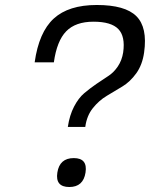

<svg xmlns="http://www.w3.org/2000/svg" viewBox="-20 -740 601 770"><path d="M276 -106Q332 -106 323 -48Q314 10 258 10Q201 10 210 -48Q219 -106 276 -106ZM253 -231H252Q259 -278 277 -312.5Q295 -347 317.5 -366Q340 -385 366 -403Q392 -421 414 -435Q436 -449 452.5 -473.5Q469 -498 474 -530Q483 -594 454.5 -623.5Q426 -653 355 -653Q283 -653 245.5 -614.5Q208 -576 196 -490H119Q136 -611 195.5 -665.5Q255 -720 368 -720Q482 -720 527 -675Q572 -630 558 -530Q551 -480 526.5 -446Q502 -412 470.5 -393Q439 -374 408 -355.5Q377 -337 352.5 -306.5Q328 -276 322 -231Z"/></svg>

Font: Fivo Sans Modern
Style: Italic
Weight: 400
Designer: Alexander Slobzheninov
Foundry: Alexander Slobzheninov
Version: 1.0